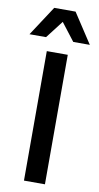

<svg xmlns="http://www.w3.org/2000/svg" viewBox="-126 -984 532 1028"><g transform="rotate(10 140.0 -469.5)"><path d="M198 -939 304 -777H214L140 -873L66 -777H-24L82 -939ZM83 -704H197V0H83Z"/></g></svg>

Font: CBA Beacon Sans Bold
Style: Regular
Weight: 700
Designer: Wei Huang
Foundry: Wei Huang
Version: Version 1.002